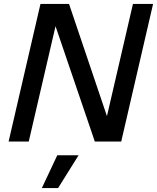

<svg xmlns="http://www.w3.org/2000/svg" viewBox="-20 -724 803 982"><path d="M24 0 187 -704H333L527 -130L660 -704H763L600 0H465L264 -590L127 0ZM382 70 277 238H194L273 70Z"/></svg>

Font: Prodigy Sans Medium
Style: Italic
Weight: 500
Italic angle: -13°
Designer: Wei Huang
Foundry: Wei Huang
Version: Version 1.003; ttfautohint (v1.8.3)